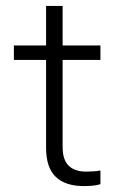

<svg xmlns="http://www.w3.org/2000/svg" viewBox="-20 -624 404 650"><path d="M264 6Q201 6 168.5 -25.5Q136 -57 136 -124V-421H27V-470H136V-604H192V-470H320V-421H192V-127Q192 -83 212.5 -63Q233 -43 272 -43Q284 -43 298 -44Q312 -45 320 -47V-1Q311 3 295 4.5Q279 6 264 6Z"/></svg>

Font: Celebes Light
Style: Regular
Weight: 300
Designer: Anugrah Pasau
Foundry: Lafontype
Version: Version 1.000; ttfautohint (v1.8.4)